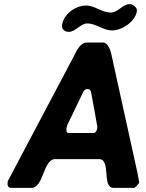

<svg xmlns="http://www.w3.org/2000/svg" viewBox="-20 -914 712 934"><path d="M17 -27C15 -15 19 0 33 0H133C193 0 189 -140 249 -140H462C522 -140 473 0 533 0H633C637 0 657 -21 657 -27C657 -29 652 -57 650 -67C631 -155 540 -565 521 -653C518 -669 504 -707 482 -707H402C369 -707 350 -662 339 -640C291 -549 66 -124 18 -33ZM304 -293C304 -296 308 -306 308 -307L385 -467C391 -478 398 -481 407 -481C419 -481 423 -470 424 -460C429 -436 449 -324 453 -300V-290C452 -282 447 -267 434 -267H314C300 -267 303 -285 304 -293ZM282 -793C279 -772 294 -759 314 -759C348 -759 372 -800 404 -800C448 -800 480 -766 526 -766C572 -766 638 -808 646 -860C649 -877 626 -894 612 -894C575 -894 555 -853 519 -853C474 -853 443 -887 398 -887C349 -887 290 -847 282 -793Z"/></svg>

Font: Asimov Print
Style: CIt
Weight: 500
Designer: Google
Version: Version 2.000980: 2014